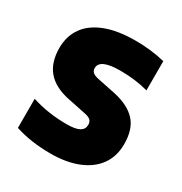

<svg xmlns="http://www.w3.org/2000/svg" viewBox="-139 -662 737 777"><g transform="rotate(30 230.0 -274.0)"><path d="M38 -13.5V-149.5Q114 -125 200.5 -125Q242.5 -125 260.5 -135.5Q278.5 -146 278.5 -166Q278.5 -180 270.8 -187.8Q263 -195.5 244 -199.5L159 -217Q90 -231 55.8 -270.5Q21.5 -310 21.5 -378Q21.5 -433 49.8 -473.2Q78 -513.5 134.8 -535.5Q191.5 -557.5 274.5 -557.5Q347.5 -557.5 412.5 -541.5V-405Q353.5 -421.5 282 -421.5Q186 -421.5 186 -379Q186 -366.5 194.2 -359.2Q202.5 -352 221 -348L306 -330.5Q375 -315.5 409.2 -278.2Q443.5 -241 443.5 -171Q443.5 -115 414.8 -74.2Q386 -33.5 332 -11.5Q278 10.5 204 10.5Q111.5 10.5 38 -13.5Z"/></g></svg>

Font: Encode Sans Semi Condensed ExBd
Style: Regular
Weight: 800
Width: 4
Designer: Multiple Designers
Foundry: Impallari Type
Version: Version 2.000